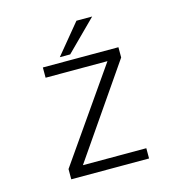

<svg xmlns="http://www.w3.org/2000/svg" viewBox="-100 -745 770 832"><g transform="rotate(-15 285.0 -329.0)"><path d="M207 -524 317.5 -658H388L253.5 -524ZM182.5 -46H467V0H118V-46L402 -454H124.5V-500H463.5V-454Z"/></g></svg>

Font: League Mono Narrow UltraLight
Style: Regular
Weight: 200
Width: 3
Designer: Tyler Finck
Foundry: The League of Moveable Type / Tyler Finck
Version: Version 2.210